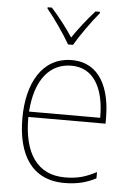

<svg xmlns="http://www.w3.org/2000/svg" viewBox="-54 -804 590 855"><g transform="rotate(5 240.5 -376.5)"><path d="M229 -606H251C276 -649 323 -715 358 -757V-763H338C302 -723 267 -678 240 -638C214 -678 176 -727 143 -763H124V-757C156 -719 204 -650 229 -606ZM253 -538C119 -538 55 -416 55 -261C55 -100 119 10 266 10C322 10 365 -1 407 -23V-51C355 -24 319 -15 266 -15C144 -15 80 -105 81 -269H426V-295C426 -427 377 -538 253 -538ZM253 -513C355 -513 401 -420 400 -293H82C92 -438 157 -513 253 -513Z"/></g></svg>

Font: Noto Sans Armenian SemiCondensed Thin
Style: Regular
Weight: 100
Width: 4
Designer: Monotype Design Team
Foundry: Monotype Imaging Inc.
Version: Version 2.008